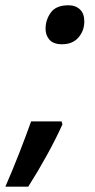

<svg xmlns="http://www.w3.org/2000/svg" viewBox="-69 -572 358 721"><path d="M164.1 -405.8Q131.8 -405.8 116.9 -422.6Q102.1 -439.5 102.1 -463.9Q102.1 -497.6 121.8 -524.9Q141.6 -552.2 188 -552.2Q214.8 -552.2 231.2 -536.6Q247.6 -521 247.6 -491.7Q247.6 -456.5 225.6 -431.2Q203.6 -405.8 164.1 -405.8ZM-48.8 128.9Q-22.5 68.8 3.4 2.4Q29.3 -64 47.9 -116.2H162.1L165.5 -105Q141.6 -51.8 106.7 11.5Q71.8 74.7 37.1 128.9Z"/></svg>

Font: Open Sans SemiBold
Style: Italic
Weight: 600
Italic angle: -12°
Designer: Monotype Design Team
Foundry: Monotype Imaging Inc.
Version: Version 3.003; ttfautohint (v1.8.4)